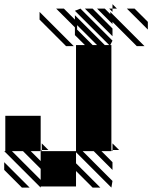

<svg xmlns="http://www.w3.org/2000/svg" viewBox="-25 -879 717 905"><path d="M166.7 5.2 -5.2 -166.7H0V-333.3H166.7V-171.9H171.9V-166.7L166.7 -171.9V-166.7H328.1H333.3V-666.7H375L328.1 -713.5V-750L239.6 -838.5H276L328.1 -786.5V-807.3L468.8 -666.7H489.6L328.1 -828.1L354.2 -838.5L505.2 -687.5L494.8 -666.7H500V-171.9H505.2V-166.7L500 -171.9V-166.7H453.1L505.2 -114.6V-78.1L416.7 -166.7H364.6L505.2 -26L500 5.2L333.3 -161.5V-109.4L447.9 5.2H411.5L333.3 -72.9V0H166.7ZM78.1 5.2 -5.2 -78.1V-114.6L114.6 5.2ZM671.9 -739.6 572.9 -838.5H609.4L671.9 -776ZM505.2 -822.9 489.6 -838.5H505.2ZM505.2 -765.6 432.3 -838.5H468.8L494.8 -812.5V-822.9L656.2 -661.5H619.8L505.2 -776ZM505.2 -708.3 375 -838.5H411.5L505.2 -744.8ZM286.5 -661.5 161.5 -786.5V-822.9L322.9 -661.5ZM505.2 -171.9H536.5L505.2 -203.1ZM171.9 -171.9H203.1L171.9 -203.1ZM505.2 -838.5H526L505.2 -859.4ZM338.5 -760.4V-739.6L411.5 -666.7H432.3ZM166.7 -31.2V-83.3L83.3 -166.7H31.2ZM166.7 -119.8V-166.7H119.8Z"/></svg>

Font: 0xA000-Monochrome
Style: Monochrome
Weight: 400
Version: Version 0.1